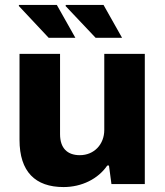

<svg xmlns="http://www.w3.org/2000/svg" viewBox="-20 -745 669 777"><path d="M367 -592H474L399 -725H247L245 -721ZM177 -592H285L210 -725H57L56 -721ZM237 12C311 12 377 -21 414 -75H421L431 0H566V-527H402V-219C402 -161 361 -117 303 -117C253 -117 223 -145 223 -202V-527H59V-179C59 -50 123 12 237 12Z"/></svg>

Font: Archivo ExtraBold
Style: Regular
Weight: 800
Designer: Hector Gatti
Foundry: Omnibus-Type
Version: Version 2.001